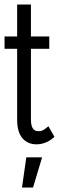

<svg xmlns="http://www.w3.org/2000/svg" viewBox="-26 -626 261 849"><path d="M144 -45.9Q158.2 -45.9 168.5 -52.7Q178.7 -59.6 188 -67.9L214.8 -21Q209.5 -16.1 201.9 -10.3Q194.3 -4.4 184.3 0.5Q174.3 5.4 162.1 8.8Q149.9 12.2 136.2 12.2Q96.2 12.2 73 -14.9Q49.8 -42 49.8 -97.2V-410.2H-5.9V-464.8H49.8V-606H110.8V-464.8H191.9V-410.2H110.8V-97.2Q110.8 -70.8 119.1 -58.3Q127.4 -45.9 144 -45.9ZM120.1 203.1H71.3L90.3 69.8H160.2Z"/></svg>

Font: Stint Ultra Condensed
Style: Regular
Weight: 400
Width: 1
Designer: Astigmatic (AOETI)
Foundry: Astigmatic (AOETI)
Version: Version 1.000